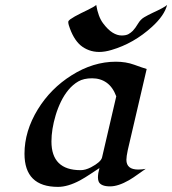

<svg xmlns="http://www.w3.org/2000/svg" viewBox="-20 -728 680 758"><path d="M209 9.8Q76.7 9.8 76.7 -121.1Q76.7 -210.4 129.4 -296.4Q180.2 -378.9 262.7 -430.7Q347.7 -484.4 437.5 -484.4Q477.1 -484.4 510 -472.4Q543 -460.4 559.1 -455.6L484.4 -135.3Q479 -109.9 479 -97.2Q479 -58.6 525.9 -58.6Q541 -58.6 555.2 -61.5Q540 -51.3 523.4 -39.1Q506.8 -26.9 489.3 -16.6Q446.8 7.8 414.6 7.8Q379.4 7.8 370.1 -9.8Q366.7 -17.1 366.7 -27.3Q366.7 -43.5 372.6 -64.5Q354.5 -52.7 335.2 -39.8Q315.9 -26.9 295.4 -15.6Q247.6 9.8 209 9.8ZM183.1 -169.4Q183.1 -56.2 298.3 -56.2Q316.9 -56.2 338.9 -67.4Q377.9 -87.9 382.8 -106L439 -347.7Q425.3 -384.3 400.9 -401.6Q376.5 -418.9 343.5 -418.9Q310.5 -418.9 289.1 -406.5Q267.6 -394 250.5 -373.5Q233.4 -353 220.7 -326.9Q208 -300.8 199.7 -272.9Q183.1 -217.3 183.1 -169.4ZM639.6 -708.5Q629.4 -667 580.1 -622.1Q508.3 -556.6 420.4 -530.8Q394 -522.9 372.1 -522.9Q350.1 -522.9 331.5 -529.8Q313 -536.6 298.3 -548.8Q268.6 -574.2 251.5 -628.9Q249.5 -636.2 249.5 -641.1Q249.5 -646 256.8 -651.4Q264.2 -656.7 275.4 -663.1Q286.6 -669.4 300 -676Q313.5 -682.6 325.7 -688.5Q353 -701.7 359.9 -708.5Q367.7 -661.6 387 -636Q406.2 -610.4 424.6 -599.1Q442.9 -587.9 460.2 -587.9Q477.5 -587.9 487.1 -593.3Q496.6 -598.6 504.4 -606.4Q514.6 -617.2 524.7 -634.3Q534.7 -651.4 549.3 -659.9Q564 -668.5 581.5 -676.8Q630.4 -699.2 639.6 -708.5Z"/></svg>

Font: Fondamento
Style: Italic
Weight: 400
Italic angle: -12°
Version: Version 1.000